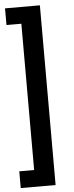

<svg xmlns="http://www.w3.org/2000/svg" viewBox="-64 -852 399 1042"><g transform="rotate(-5 135.5 -330.5)"><path d="M5.4 -819.8H195.3V159.2H5.4V67.9H86.4V-729H5.4Z"/></g></svg>

Font: Vazirmatn RD UI FD Medium
Style: Regular
Weight: 500
Designer: Saber Rastikerdar
Foundry: Saber Rastikerdar
Version: Version 33.003